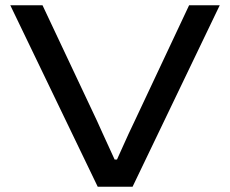

<svg xmlns="http://www.w3.org/2000/svg" viewBox="-20 -707 871 727"><path d="M350 0 19 -687H141L347 -250Q356 -230 368 -203.5Q380 -177 392.5 -150Q405 -123 414 -103H423Q432 -122 443.5 -148.5Q455 -175 467.5 -201.5Q480 -228 490 -249L696 -687H812L482 0Z"/></svg>

Font: Archivo Expanded
Style: Regular
Weight: 400
Width: 7
Designer: Hector Gatti
Foundry: Omnibus-Type
Version: Version 2.001